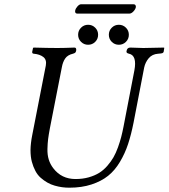

<svg xmlns="http://www.w3.org/2000/svg" viewBox="-20 -870 790 900"><path d="M586.4 -806.2H342.3Q335.9 -806.2 333.5 -810.5Q331.1 -814.9 332.5 -820.8Q334.5 -830.6 343.3 -840.3Q352.1 -850.1 360.4 -850.1H605.5Q612.3 -850.1 615 -845.7Q617.7 -841.3 616.7 -835.9Q614.7 -826.2 605.2 -816.2Q595.7 -806.2 586.4 -806.2ZM305.2 9.8Q288.1 9.8 271.5 7.6Q254.9 5.4 236.6 0.2Q218.3 -4.9 202.1 -14.2Q186 -23.4 171.1 -36.4Q156.2 -49.3 146 -68.6Q135.7 -87.9 129.4 -111.3Q123 -134.8 123 -167Q123.5 -198.2 130.9 -235.8L194.8 -563Q199.7 -589.8 183.1 -602.8Q166.5 -615.7 138.2 -618.2Q134.3 -618.2 132.3 -620.8Q130.4 -623.5 130.9 -627L134.8 -645L137.2 -647Q207.5 -645 249 -645Q281.2 -645 329.1 -647Q339.4 -647 336.9 -631.8Q335.4 -625 332 -622.6Q328.6 -620.1 321.8 -618.2Q296.9 -612.3 285.6 -595.9Q274.4 -579.6 270 -555.2L213.9 -269Q208 -237.3 205.6 -218.3Q203.1 -199.2 202.4 -171.9Q201.7 -144.5 208.5 -122.3Q215.3 -100.1 230 -81.1Q268.6 -30.8 334 -30.8Q367.7 -30.8 396 -38.8Q424.3 -46.9 445.1 -59.8Q465.8 -72.8 483.2 -92.8Q500.5 -112.8 512 -132.8Q523.4 -152.8 533 -179.4Q542.5 -206.1 548.1 -227.8Q553.7 -249.5 559.1 -276.9L609.9 -540Q623 -609.9 585 -618.2Q570.3 -621.1 573.2 -630.9Q575.7 -647 590.8 -647Q638.7 -645 651.9 -645Q676.8 -645 749 -647L750 -645L747.1 -627Q745.6 -622.1 740.2 -620.6Q734.9 -619.1 721.2 -618.2Q693.4 -616.2 677.2 -597.2Q661.1 -578.1 655.8 -553.2L606 -294.9Q594.7 -238.3 580.3 -194.6Q565.9 -150.9 542.2 -111.1Q518.6 -71.3 486.8 -45.9Q455.1 -20.5 409.2 -5.4Q363.3 9.8 305.2 9.8ZM359.9 -673.8Q346.2 -687.5 346.2 -707Q346.2 -726.6 359.9 -740.2Q373.5 -753.9 393.1 -753.9Q412.6 -753.9 426.3 -740.2Q439.9 -726.6 439.9 -707Q439.9 -687.5 426.3 -673.8Q412.6 -660.2 393.1 -660.2Q373.5 -660.2 359.9 -673.8ZM503.9 -673.8Q490.2 -687.5 490.2 -707Q490.2 -726.6 503.9 -740.2Q517.6 -753.9 537.1 -753.9Q556.6 -753.9 570.3 -740.2Q584 -726.6 584 -707Q584 -687.5 570.3 -673.8Q556.6 -660.2 537.1 -660.2Q517.6 -660.2 503.9 -673.8Z"/></svg>

Font: Linux Libertine G
Style: Italic
Weight: 400
Italic angle: -12°
Designer: Philipp H. Poll
Foundry: Philipp H. Poll
Version: Version 5.1.3